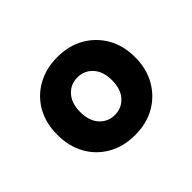

<svg xmlns="http://www.w3.org/2000/svg" viewBox="-86 -823 571 571"><g transform="rotate(-45 200.0 -537.0)"><path d="M200 -373Q152 -373 115 -394Q78 -415 57.5 -452Q37 -489 37 -537Q37 -586 57.5 -622.5Q78 -659 115 -680Q152 -701 200 -701Q249 -701 285.5 -680Q322 -659 343 -622.5Q364 -586 364 -537Q364 -489 343 -452Q322 -415 285.5 -394Q249 -373 200 -373ZM200 -458Q229 -458 248 -479Q267 -500 267 -537Q267 -574 248 -595Q229 -616 200 -616Q171 -616 152 -595Q133 -574 133 -537Q133 -500 152 -479Q171 -458 200 -458Z"/></g></svg>

Font: Radio Canada Big Medium
Style: Regular
Weight: 500
Designer: Étienne Aubert Bonn
Foundry: Coppers and Brasses
Version: Version 1.001